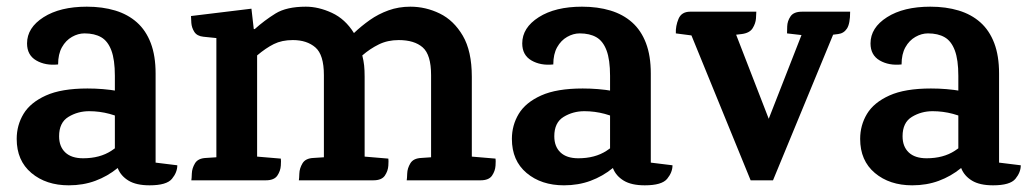

<svg xmlns="http://www.w3.org/2000/svg" viewBox="-20 -540 3087 575"><path d="M240 -520Q287 -520 325 -508.5Q363 -497 390 -473Q417 -449 431.5 -411Q446 -373 446 -320V-53L511 -45Q511 -24 495 -4.5Q479 15 428 15Q388 15 365 1Q342 -13 333 -35.5Q324 -58 324 -83V-313Q324 -361 313.5 -389Q303 -417 283 -428.5Q263 -440 233 -440Q214 -440 195.5 -429.5Q177 -419 165.5 -398.5Q154 -378 154 -347Q116 -343 88.5 -359Q61 -375 61 -410Q61 -457 110.5 -488.5Q160 -520 240 -520ZM242 -275Q289 -275 332.5 -267.5Q376 -260 404 -243L410 -133Q391 -159 364.5 -175Q338 -191 308 -199Q278 -207 247 -207Q213 -207 185 -190Q157 -173 157 -132Q157 -101 175.5 -83.5Q194 -66 229 -66Q279 -66 313.5 -88.5Q348 -111 382 -144L387 -95Q362 -61 332 -36.5Q302 -12 265.5 1.5Q229 15 186 15Q118 15 74 -22Q30 -59 30 -124Q30 -165 50.5 -199Q71 -233 117.5 -254Q164 -275 242 -275Z M1393 -71 1464 -65Q1465 -60 1464 -44Q1463 -28 1453.5 -14Q1444 0 1419 0H1198Q1199 -5 1199.5 -20.5Q1200 -36 1209 -51Q1218 -66 1242 -67L1271 -69V-315Q1271 -376 1246 -398Q1221 -420 1174 -420Q1141 -420 1114.5 -407Q1088 -394 1065 -374Q1069 -358 1070.5 -344Q1072 -330 1072 -310V-71L1143 -65Q1144 -60 1143 -44Q1142 -28 1132.5 -14Q1123 0 1098 0H875Q876 -5 876.5 -20.5Q877 -36 886 -51Q895 -66 919 -67L950 -69V-315Q950 -376 924.5 -398Q899 -420 857 -420Q824 -420 800 -408Q776 -396 750 -374V-71L821 -65Q822 -60 821 -44Q820 -28 810.5 -14Q801 0 776 0H553Q554 -5 554.5 -20.5Q555 -36 564 -51Q573 -66 597 -67L628 -69V-426L589 -430Q570 -432 562 -444.5Q554 -457 553 -471.5Q552 -486 552 -492L733 -514L740 -453H743Q772 -479 805 -499.5Q838 -520 896 -520Q934 -520 974 -501.5Q1014 -483 1040 -441Q1062 -462 1087.5 -480Q1113 -498 1143.5 -509Q1174 -520 1209 -520Q1255 -520 1297 -499.5Q1339 -479 1366 -433Q1393 -387 1393 -310Z M1723 -520Q1770 -520 1808 -508.5Q1846 -497 1873 -473Q1900 -449 1914.5 -411Q1929 -373 1929 -320V-53L1994 -45Q1994 -24 1978 -4.5Q1962 15 1911 15Q1871 15 1848 1Q1825 -13 1816 -35.5Q1807 -58 1807 -83V-313Q1807 -361 1796.5 -389Q1786 -417 1766 -428.5Q1746 -440 1716 -440Q1697 -440 1678.5 -429.5Q1660 -419 1648.5 -398.5Q1637 -378 1637 -347Q1599 -343 1571.5 -359Q1544 -375 1544 -410Q1544 -457 1593.5 -488.5Q1643 -520 1723 -520ZM1725 -275Q1772 -275 1815.5 -267.5Q1859 -260 1887 -243L1893 -133Q1874 -159 1847.5 -175Q1821 -191 1791 -199Q1761 -207 1730 -207Q1696 -207 1668 -190Q1640 -173 1640 -132Q1640 -101 1658.5 -83.5Q1677 -66 1712 -66Q1762 -66 1796.5 -88.5Q1831 -111 1865 -144L1870 -95Q1845 -61 1815 -36.5Q1785 -12 1748.5 1.5Q1712 15 1669 15Q1601 15 1557 -22Q1513 -59 1513 -124Q1513 -165 1533.5 -199Q1554 -233 1600.5 -254Q1647 -275 1725 -275Z M2159 -502 2311 -110 2223 -33 2403 -493 2501 -499 2295 0H2228L2036 -470ZM2047 -505H2245Q2245 -500 2244 -485Q2243 -470 2234 -455.5Q2225 -441 2201 -438L2184 -436L2050 -434L2004 -440Q2003 -462 2012 -483.5Q2021 -505 2047 -505ZM2382 -505H2526Q2526 -469 2516.5 -454.5Q2507 -440 2490 -438L2474 -436L2389 -434L2337 -440Q2337 -445 2337.5 -461Q2338 -477 2347.5 -491Q2357 -505 2382 -505Z M2766 -520Q2813 -520 2851 -508.5Q2889 -497 2916 -473Q2943 -449 2957.5 -411Q2972 -373 2972 -320V-53L3037 -45Q3037 -24 3021 -4.5Q3005 15 2954 15Q2914 15 2891 1Q2868 -13 2859 -35.5Q2850 -58 2850 -83V-313Q2850 -361 2839.5 -389Q2829 -417 2809 -428.5Q2789 -440 2759 -440Q2740 -440 2721.5 -429.5Q2703 -419 2691.5 -398.5Q2680 -378 2680 -347Q2642 -343 2614.5 -359Q2587 -375 2587 -410Q2587 -457 2636.5 -488.5Q2686 -520 2766 -520ZM2768 -275Q2815 -275 2858.5 -267.5Q2902 -260 2930 -243L2936 -133Q2917 -159 2890.5 -175Q2864 -191 2834 -199Q2804 -207 2773 -207Q2739 -207 2711 -190Q2683 -173 2683 -132Q2683 -101 2701.5 -83.5Q2720 -66 2755 -66Q2805 -66 2839.5 -88.5Q2874 -111 2908 -144L2913 -95Q2888 -61 2858 -36.5Q2828 -12 2791.5 1.5Q2755 15 2712 15Q2644 15 2600 -22Q2556 -59 2556 -124Q2556 -165 2576.5 -199Q2597 -233 2643.5 -254Q2690 -275 2768 -275Z"/></svg>

Font: Karma Variable Light
Style: Regular
Weight: 300
Designer: Joana Correia
Foundry: Indian Type Foundry
Version: Version 3.000